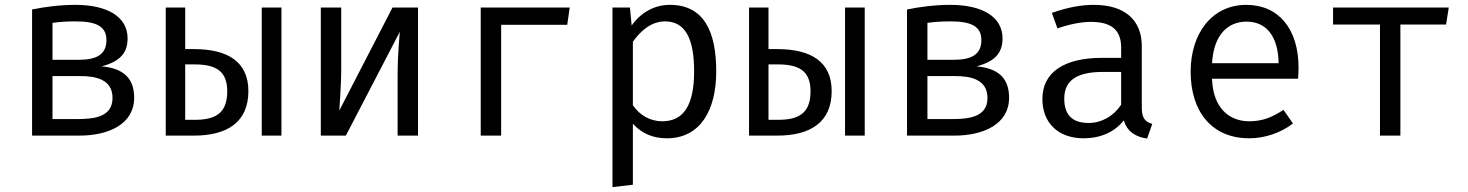

<svg xmlns="http://www.w3.org/2000/svg" viewBox="-20 -558 6040 790"><path d="M398 -285C480 -306 505 -346 505 -400C505 -489 422 -538 290 -538C227 -538 166 -530 112 -519V0H307C425 0 532 -46 532 -156C532 -235 489 -277 398 -285ZM292 -470C377 -470 418 -449 418 -393C418 -331 373 -312 304 -312H196V-464C227 -468 252 -470 292 -470ZM291 -68H196V-245H310C373 -245 443 -232 443 -155C443 -73 361 -68 291 -68Z M742 -527H662V0H778C913 0 1002 -54 1002 -183C1002 -304 917 -356 778 -356H742ZM1138 -527H1057V0H1138ZM781 -293C873 -293 915 -262 915 -182C915 -90 864 -65 781 -65H742V-293Z M1700 -527H1595L1376 -103C1376 -110 1384 -198 1384 -280V-527H1300V0H1403L1625 -427C1625 -420 1616 -340 1616 -246V0H1700Z M2042 0V-456H2314L2324 -527H1958V0Z M2736 -538C2673 -538 2617 -507 2579 -453L2572 -527H2500V212L2584 202V-49C2620 -9 2666 11 2724 11C2861 11 2927 -104 2927 -264C2927 -429 2876 -538 2736 -538ZM2716 -470C2799 -470 2836 -401 2836 -264C2836 -124 2792 -59 2705 -59C2655 -59 2612 -84 2584 -125V-386C2613 -428 2658 -470 2716 -470Z M3142 -527H3062V0H3178C3313 0 3402 -54 3402 -183C3402 -304 3317 -356 3178 -356H3142ZM3538 -527H3457V0H3538ZM3181 -293C3273 -293 3315 -262 3315 -182C3315 -90 3264 -65 3181 -65H3142V-293Z M3998 -285C4080 -306 4105 -346 4105 -400C4105 -489 4022 -538 3890 -538C3827 -538 3766 -530 3712 -519V0H3907C4025 0 4132 -46 4132 -156C4132 -235 4089 -277 3998 -285ZM3892 -470C3977 -470 4018 -449 4018 -393C4018 -331 3973 -312 3904 -312H3796V-464C3827 -468 3852 -470 3892 -470ZM3891 -68H3796V-245H3910C3973 -245 4043 -232 4043 -155C4043 -73 3961 -68 3891 -68Z M4678 -115V-368C4678 -472 4612 -538 4481 -538C4429 -538 4373 -528 4308 -505L4331 -441C4385 -460 4433 -468 4468 -468C4546 -468 4593 -440 4593 -363V-320H4515C4356 -320 4269 -259 4269 -151C4269 -53 4333 11 4439 11C4507 11 4566 -14 4604 -63C4618 -15 4655 6 4700 12L4721 -48C4691 -57 4678 -73 4678 -115ZM4460 -52C4391 -52 4359 -86 4359 -152C4359 -220 4401 -262 4517 -262H4593V-127C4562 -80 4512 -52 4460 -52Z M4967 -234H5321C5322 -245 5323 -261 5323 -279C5323 -439 5241 -538 5108 -538C4968 -538 4879 -422 4879 -263C4879 -99 4966 11 5120 11C5185 11 5251 -12 5300 -50L5261 -106C5214 -75 5174 -59 5120 -59C5039 -59 4971 -112 4967 -234ZM5109 -469C5189 -469 5239 -411 5241 -298H4967C4974 -414 5031 -469 5109 -469Z M5941 -527H5465V-457H5658V0H5742V-457H5930Z"/></svg>

Font: FiraMono Nerd Font
Style: Regular
Weight: 400
Designer: Carrois Corporate & Edenspiekermann AG
Foundry: Carrois Corporate GbR & Edenspiekermann AG
Version: Version 003.206;Nerd Fonts 3.3.0